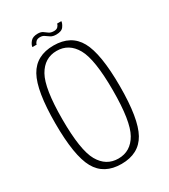

<svg xmlns="http://www.w3.org/2000/svg" viewBox="-172 -764 747 850"><g transform="rotate(-30 201.5 -339.0)"><path d="M194.5 4Q105.5 4 67.5 -64.2Q29.5 -132.5 29.5 -298Q29.5 -464 67.5 -532.5Q105.5 -601 194.5 -601Q283.5 -601 321.5 -532.5Q359.5 -464 359.5 -298Q359.5 -132.5 321.5 -64.2Q283.5 4 194.5 4ZM194.5 -23.5Q257 -23.5 290.2 -81.8Q323.5 -140 323.5 -298Q323.5 -456 290.2 -514.8Q257 -573.5 194.5 -573.5Q132 -573.5 98.8 -514.8Q65.5 -456 65.5 -298Q65.5 -140 98.8 -81.8Q132 -23.5 194.5 -23.5ZM230.5 -636.5Q213 -636.5 202.5 -643.2Q192 -650 183.2 -656.5Q174.5 -663 161.5 -663Q147.5 -663 140.2 -655.8Q133 -648.5 132.5 -641.5H110.5Q111.5 -653.5 123 -667.5Q134.5 -681.5 160.5 -681.5Q176.5 -681.5 185.8 -674.8Q195 -668 204.2 -661.5Q213.5 -655 229.5 -655Q243 -655 249.8 -662.5Q256.5 -670 257.5 -677H279Q278.5 -666 268.2 -651.2Q258 -636.5 230.5 -636.5Z"/></g></svg>

Font: Anybody ExtraLight
Style: Regular
Weight: 200
Designer: Tyler Finck
Foundry: Etcetera Type Company
Version: Version 1.010; ttfautohint (v1.8.3) -l 8 -r 50 -G 200 -x 14 